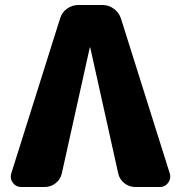

<svg xmlns="http://www.w3.org/2000/svg" viewBox="-20 -750 716 770"><path d="M465 -676 661 -54Q667 -34 654.5 -17Q642 0 621 0H523Q498 0 478.5 -15.5Q459 -31 454 -55L342 -559Q342 -560 341 -560Q340 -560 340 -559L228 -55Q223 -31 203.5 -15.5Q184 0 159 0H65Q44 0 31.5 -17Q19 -34 25 -54L221 -676Q228 -700 248.5 -715Q269 -730 295 -730H391Q416 -730 436.5 -715Q457 -700 465 -676Z"/></svg>

Font: Rounded Mplus 1c Black
Style: Regular
Weight: 900
Version: Version 1.059.20150529